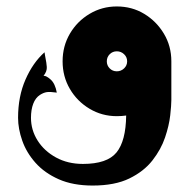

<svg xmlns="http://www.w3.org/2000/svg" viewBox="-20 -360 576 595"><path d="M267 215Q206 215 162 195.5Q118 176 90 144.5Q62 113 49 76Q36 39 36 5Q36 -61 59 -113.5Q82 -166 118 -198Q119 -193 119.5 -188.5Q120 -184 121 -180Q124 -166 125 -152.5Q126 -139 115 -125Q123 -126 137 -113.5Q151 -101 156 -73Q135 -76 125 -74.5Q115 -73 104 -66Q90 -57 83 -38.5Q76 -20 76 5Q76 43 96.5 75.5Q117 108 153.5 128Q190 148 237 148Q312 148 341 112.5Q370 77 371 -2Q357 0 342 0Q296 0 257.5 -23Q219 -46 196.5 -84.5Q174 -123 174 -170Q174 -217 196.5 -255.5Q219 -294 257.5 -317Q296 -340 342 -340Q389 -340 427 -317Q465 -294 488 -255.5Q511 -217 511 -170V-50Q511 -34 507.5 -2.5Q504 29 491.5 66Q479 103 452.5 137Q426 171 381 193Q336 215 267 215ZM342 -139Q355 -139 364.5 -148Q374 -157 374 -170Q374 -183 364.5 -192Q355 -201 342 -201Q329 -201 320 -192Q311 -183 311 -170Q311 -157 320 -148Q329 -139 342 -139Z"/></svg>

Font: Reem Kufi Ink
Style: Bold
Weight: 700
Designer: Khaled Hosny
Version: Version 1.002